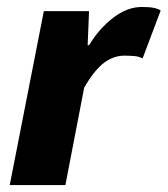

<svg xmlns="http://www.w3.org/2000/svg" viewBox="-20 -532 482 552"><path d="M8 0 106 -500H236L232 -402H236Q265 -450 305.5 -481Q346 -512 388 -512Q409 -512 421.5 -509.5Q434 -507 442 -502L390 -364Q379 -370 364.5 -371Q350 -372 338 -372Q306 -372 278.5 -351Q251 -330 222 -280L168 0Z"/></svg>

Font: TypoPRO Source Sans Pro
Style: Italic
Weight: 900
Italic angle: -11°
Designer: Paul D. Hunt
Foundry: Adobe Systems Incorporated
Version: Version 1.075;PS 2.000;hotconv 1.0.86;makeotf.lib2.5.63406